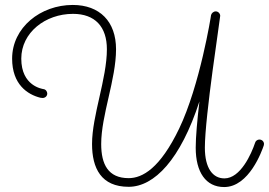

<svg xmlns="http://www.w3.org/2000/svg" viewBox="-20 -726 1087 776"><path d="M786 -316C777 -240 771 -171 771 -129C771 -30 812 30 886 30C987 30 1039 -117 1046 -138C1046 -140 1047 -142 1047 -144C1047 -153 1040 -162 1028 -162C1021 -162 1013 -157 1011 -149C996 -104 952 -5 887 -5C840 -5 808 -46 808 -129C808 -255 870 -651 870 -662C870 -671 862 -680 852 -680C843 -680 835 -673 833 -665C833 -662 788 -381 704 -206C627 -46 556 -6 500 -6C417 -6 389 -62 389 -144C389 -260 449 -405 449 -527C449 -639 383 -706 274 -706C144 -706 29 -615 29 -489C29 -385 91 -344 143 -331C144 -331 151 -330 152 -330C162 -330 171 -337 171 -348C171 -356 165 -365 155 -366C151 -367 66 -378 66 -489C66 -594 163 -670 275 -670C364 -670 412 -618 412 -527C412 -408 352 -259 352 -144C352 -46 389 29 500 29C604 29 710 -82 786 -316Z"/></svg>

Font: Sacramento
Style: Regular
Weight: 400
Designer: Astigmatic (AOETI)
Foundry: Astigmatic (AOETI)
Version: Version 1.000